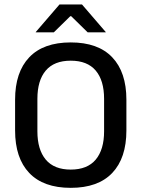

<svg xmlns="http://www.w3.org/2000/svg" viewBox="-20 -846 647 878"><path d="M303.5 13Q178.5 13 113.8 -55Q49 -123 49 -249.5V-390Q49 -516 113.8 -584Q178.5 -652 303.5 -652Q428.5 -652 493.2 -584Q558 -516 558 -390V-249.5Q558 -123 493.2 -55Q428.5 13 303.5 13ZM303.5 -70.5Q379.5 -70.5 417.8 -116.2Q456 -162 456 -245.5V-394Q456 -478 417.8 -523.2Q379.5 -568.5 303.5 -568.5Q227.5 -568.5 189.2 -523.2Q151 -478 151 -394V-245.5Q151 -162 189.2 -116.2Q227.5 -70.5 303.5 -70.5ZM252 -825.5H355L463.5 -699.5V-698H381L305.5 -772H301.5L226 -698H143.5V-699.5Z"/></svg>

Font: Anek Telugu Medium
Style: Regular
Weight: 500
Designer: Omkar Bhoir (Telugu), Yesha Goshar (Latin)
Foundry: Ek Type
Version: Version 1.003